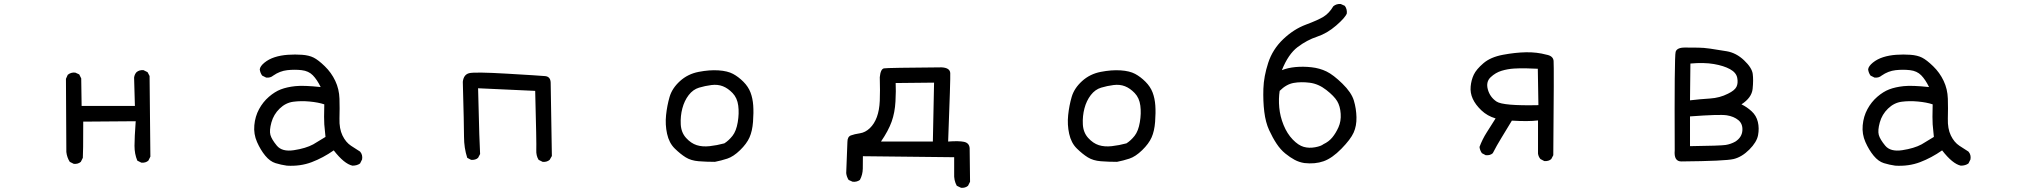

<svg xmlns="http://www.w3.org/2000/svg" viewBox="-20 -799 10040 955"><path d="M347 16 327 6Q313 -16 310 -43L308 -407L317 -427Q333 -440 354 -438L374 -429L384 -409L386 -272H651L647 -413Q649 -429 659 -440Q673 -452 694 -450L714 -440L724 -421L728 -20L718 0Q704 12 683 10L663 0Q649 -33 649 -73.5Q649 -114 655 -196L394 -194Q394 -33 392 -14L382 6Q368 18 347 16Z M1407 25Q1378 21 1350.5 12.5Q1323 4 1299.5 -24.5Q1276 -53 1258.5 -92.5Q1241 -132 1245 -176Q1249 -220 1268.5 -256Q1288 -292 1317.5 -317.5Q1347 -343 1377 -354.5Q1407 -366 1448.5 -370.5Q1490 -375 1575 -366Q1557 -403 1536 -424.5Q1515 -446 1480.5 -450Q1446 -454 1409 -450Q1372 -446 1339 -423Q1325 -411 1304 -413L1284 -423Q1274 -437 1272 -454Q1274 -470 1295.5 -487.5Q1317 -505 1346.5 -514.5Q1376 -524 1412 -526.5Q1448 -529 1482.5 -526.5Q1517 -524 1540 -512.5Q1563 -501 1595.5 -469.5Q1628 -438 1647.5 -397Q1667 -356 1668.5 -308Q1670 -260 1668.5 -209.5Q1667 -159 1683.5 -125Q1700 -91 1726 -74Q1752 -57 1771 -45Q1785 -29 1781 -6L1771 14Q1756 25 1733 25Q1692 16 1640 -51Q1587 -14 1530.5 7.5Q1474 29 1407 25ZM1538 -81 1599 -118Q1595 -155 1593 -180.5Q1591 -206 1593 -280Q1563 -290 1520 -294Q1477 -298 1439 -293Q1401 -288 1371 -259Q1341 -230 1330 -190Q1319 -150 1325 -128Q1331 -106 1357 -74.5Q1383 -43 1442 -52Q1501 -61 1538 -81Z M2679 6 2659 -4Q2646 -25 2647.5 -53.5Q2649 -82 2642 -347L2358 -360Q2362 -181 2364 -131.5Q2366 -82 2368 -33L2358 -14Q2345 -2 2323 -4L2304 -14Q2288 -63 2288 -119Q2288 -175 2282 -392Q2286 -428 2313.5 -435Q2341 -442 2503 -432.5Q2665 -423 2691.5 -420.5Q2718 -418 2719 -388L2725 -23L2714 -4Q2700 8 2679 6Z M3536 6Q3494 6 3455.5 3Q3417 0 3390.5 -16.5Q3364 -33 3336 -60.5Q3308 -88 3298 -133.5Q3288 -179 3293 -226.5Q3298 -274 3310.5 -317Q3323 -360 3362 -395.5Q3401 -431 3455 -441.5Q3509 -452 3554 -449Q3599 -446 3626 -431.5Q3653 -417 3677.5 -392.5Q3702 -368 3713 -339Q3724 -310 3726.5 -274.5Q3729 -239 3725.5 -193Q3722 -147 3708 -115.5Q3694 -84 3661 -52Q3628 -20 3597.5 -10Q3567 0 3536 6ZM3583 -86Q3605 -100 3623.5 -123.5Q3642 -147 3649.5 -191Q3657 -235 3652 -273.5Q3647 -312 3624 -336Q3601 -360 3575.5 -370Q3550 -380 3518.5 -376Q3487 -372 3457 -363Q3427 -354 3405.5 -326Q3384 -298 3374 -260Q3364 -222 3366 -181Q3368 -140 3392.5 -113Q3417 -86 3445.5 -77Q3474 -68 3510 -72Q3546 -76 3583 -86Z M4760 135 4739 125Q4724 98 4726 64V-17L4272 -22Q4272 10 4271.5 40Q4271 70 4257 96Q4242 107 4221 105L4201 96Q4191 80 4189 62L4195 -93Q4195 -119 4212.5 -125.5Q4230 -132 4257 -136Q4284 -140 4306.5 -161.5Q4329 -183 4341.5 -217Q4354 -251 4356 -298Q4358 -345 4356 -415Q4360 -456 4377 -459Q4394 -462 4663 -464Q4705 -462 4706.5 -435.5Q4708 -409 4696 -95Q4749 -99 4775 -93.5Q4801 -88 4803 -62L4805 105L4795 125Q4781 137 4760 135ZM4620 -95 4626 -388 4435 -386Q4437 -349 4434 -294Q4431 -239 4415 -194Q4399 -149 4362 -95Z M5536 6Q5494 6 5455.5 3Q5417 0 5390.5 -16.5Q5364 -33 5336 -60.5Q5308 -88 5298 -133.5Q5288 -179 5293 -226.5Q5298 -274 5310.5 -317Q5323 -360 5362 -395.5Q5401 -431 5455 -441.5Q5509 -452 5554 -449Q5599 -446 5626 -431.5Q5653 -417 5677.5 -392.5Q5702 -368 5713 -339Q5724 -310 5726.5 -274.5Q5729 -239 5725.5 -193Q5722 -147 5708 -115.5Q5694 -84 5661 -52Q5628 -20 5597.5 -10Q5567 0 5536 6ZM5583 -86Q5605 -100 5623.5 -123.5Q5642 -147 5649.5 -191Q5657 -235 5652 -273.5Q5647 -312 5624 -336Q5601 -360 5575.5 -370Q5550 -380 5518.5 -376Q5487 -372 5457 -363Q5427 -354 5405.5 -326Q5384 -298 5374 -260Q5364 -222 5366 -181Q5368 -140 5392.5 -113Q5417 -86 5445.5 -77Q5474 -68 5510 -72Q5546 -76 5583 -86Z M6468 12Q6442 8 6419.5 -4Q6397 -16 6373 -35.5Q6349 -55 6329.5 -84.5Q6310 -114 6292.5 -152Q6275 -190 6268.5 -243Q6262 -296 6264 -357.5Q6266 -419 6288 -486.5Q6310 -554 6362.5 -604Q6415 -654 6475.5 -676.5Q6536 -699 6563.5 -716Q6591 -733 6612 -768Q6628 -781 6649 -779L6669 -770Q6681 -754 6679 -732Q6671 -711 6626 -672Q6581 -633 6531 -616.5Q6481 -600 6434.5 -565Q6388 -530 6356 -450Q6386 -462 6424 -465.5Q6462 -469 6503 -464.5Q6544 -460 6578 -443.5Q6612 -427 6657 -383Q6702 -339 6714 -299Q6726 -259 6727 -216Q6728 -173 6713 -139.5Q6698 -106 6652 -59Q6606 -12 6563.5 3Q6521 18 6468 12ZM6563 -82Q6589 -94 6606.5 -115Q6624 -136 6637.5 -166Q6651 -196 6648.5 -233.5Q6646 -271 6631 -296Q6616 -321 6577 -351.5Q6538 -382 6494.5 -387.5Q6451 -393 6414.5 -386.5Q6378 -380 6345 -347Q6339 -308 6343 -264Q6347 -220 6364.5 -177Q6382 -134 6410 -105Q6438 -76 6464.5 -68.5Q6491 -61 6521 -66.5Q6551 -72 6563 -82Z M7661 2 7642 -8Q7632 -20 7630 -35V-200Q7581 -194 7500 -199Q7470 -149 7447.5 -112.5Q7425 -76 7405 -37Q7392 -25 7370 -27L7351 -37Q7341 -51 7339 -68Q7353 -106 7375 -140.5Q7397 -175 7419 -210Q7378 -222 7348.5 -250Q7319 -278 7305.5 -307.5Q7292 -337 7295 -369Q7298 -401 7310.5 -427.5Q7323 -454 7358.5 -484.5Q7394 -515 7455.5 -526.5Q7517 -538 7570.5 -539Q7624 -540 7672 -527Q7705 -521 7707.5 -496.5Q7710 -472 7706 -27L7696 -8Q7683 4 7661 2ZM7632 -276 7629 -457Q7606 -458 7574 -459Q7542 -460 7510.5 -458Q7479 -456 7449 -447Q7419 -438 7394.5 -415Q7370 -392 7380.5 -354Q7391 -316 7423.5 -294Q7456 -272 7632 -276Z M8343 4Q8305 4 8310 -51Q8308 -519 8314.5 -541Q8321 -563 8362 -562.5Q8403 -562 8427.5 -562Q8452 -562 8487 -557Q8522 -552 8569 -544Q8616 -536 8655 -499Q8694 -462 8698 -431.5Q8702 -401 8697.5 -357Q8693 -313 8642 -280Q8669 -267 8692.5 -245.5Q8716 -224 8723.5 -192.5Q8731 -161 8724.5 -126.5Q8718 -92 8681 -55Q8644 -18 8603 -8Q8562 2 8343 4ZM8612 -95Q8644 -116 8646.5 -149.5Q8649 -183 8626.5 -201.5Q8604 -220 8569 -225.5Q8534 -231 8386 -220V-72Q8538 -74 8563.5 -78Q8589 -82 8612 -95ZM8575 -333Q8608 -349 8617 -367Q8626 -385 8621 -411.5Q8616 -438 8585 -455Q8554 -472 8505 -480.5Q8456 -489 8388 -483L8386 -300Q8437 -306 8485.5 -309Q8534 -312 8575 -333Z M9407 25Q9378 21 9350.5 12.5Q9323 4 9299.5 -24.5Q9276 -53 9258.5 -92.5Q9241 -132 9245 -176Q9249 -220 9268.5 -256Q9288 -292 9317.5 -317.5Q9347 -343 9377 -354.5Q9407 -366 9448.5 -370.5Q9490 -375 9575 -366Q9557 -403 9536 -424.5Q9515 -446 9480.5 -450Q9446 -454 9409 -450Q9372 -446 9339 -423Q9325 -411 9304 -413L9284 -423Q9274 -437 9272 -454Q9274 -470 9295.5 -487.5Q9317 -505 9346.5 -514.5Q9376 -524 9412 -526.5Q9448 -529 9482.5 -526.5Q9517 -524 9540 -512.5Q9563 -501 9595.5 -469.5Q9628 -438 9647.5 -397Q9667 -356 9668.5 -308Q9670 -260 9668.5 -209.5Q9667 -159 9683.5 -125Q9700 -91 9726 -74Q9752 -57 9771 -45Q9785 -29 9781 -6L9771 14Q9756 25 9733 25Q9692 16 9640 -51Q9587 -14 9530.5 7.5Q9474 29 9407 25ZM9538 -81 9599 -118Q9595 -155 9593 -180.5Q9591 -206 9593 -280Q9563 -290 9520 -294Q9477 -298 9439 -293Q9401 -288 9371 -259Q9341 -230 9330 -190Q9319 -150 9325 -128Q9331 -106 9357 -74.5Q9383 -43 9442 -52Q9501 -61 9538 -81Z"/></svg>

Font: Kosefont JP
Style: Regular
Weight: 400
Designer: Nozomi Seto 瀬戸のぞみ
Version: Version 3.00;June 19, 2020